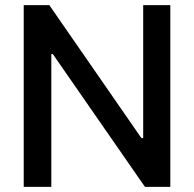

<svg xmlns="http://www.w3.org/2000/svg" viewBox="-20 -727 755 747"><path d="M642.6 0H543.9L185.5 -516.6H179.7V0H72.3V-707H171.9L530.3 -189.5H537.1V-707H642.6Z"/></svg>

Font: Pretendard Std Medium
Style: Regular
Weight: 500
Designer: Base glyphs from Inter by Rasmus Andersson; Hangeul glyphs from Noto Sans CJK(Source Han Sans) by Jang Soo-young and Kan
Foundry: Kil Hyung-jin
Version: Version 1.309